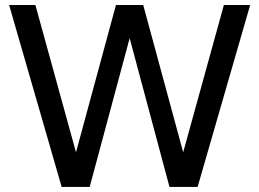

<svg xmlns="http://www.w3.org/2000/svg" viewBox="-20 -740 1026 760"><path d="M650.9 0 493.2 -588.9 335 0H224.1L16.1 -720.2H120.1L280.8 -137.2L439 -720.2H546.9L705.1 -137.2L866.2 -720.2H970.2L762.2 0Z"/></svg>

Font: Aspekta 450
Style: Regular
Weight: 450
Designer: Ivo Dolenc
Version: Version 2.000